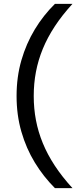

<svg xmlns="http://www.w3.org/2000/svg" viewBox="-20 -831 425 996"><path d="M265 145Q205 85 160.5 12Q116 -61 91 -147.5Q66 -234 66 -333Q66 -432 91 -518.5Q116 -605 160.5 -678.5Q205 -752 265 -811H356Q302 -752 264 -694Q226 -636 202 -577.5Q178 -519 166.5 -458.5Q155 -398 155 -333Q155 -268 166.5 -207.5Q178 -147 202 -88.5Q226 -30 264 28Q302 86 356 145Z"/></svg>

Font: Host Grotesk Light
Style: Regular
Weight: 400
Version: Version 1.003